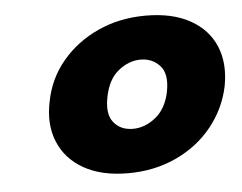

<svg xmlns="http://www.w3.org/2000/svg" viewBox="-37 -751 564 447"><g transform="rotate(-5 245.5 -528.0)"><path d="M78 -529Q88 -582 122 -622.5Q156 -663 206.5 -686Q257 -709 318 -709Q380 -709 421.5 -686Q463 -663 480 -622.5Q497 -582 487 -529Q476 -477 442.5 -435.5Q409 -394 358 -370.5Q307 -347 246 -347Q184 -347 142.5 -370.5Q101 -394 84 -435.5Q67 -477 78 -529ZM352 -528Q360 -569 342.5 -588.5Q325 -608 297 -608Q270 -608 245.5 -588.5Q221 -569 213 -528Q205 -489 221 -469Q237 -449 266 -449Q294 -449 319 -469Q344 -489 352 -528Z"/></g></svg>

Font: Albert Sans Black
Style: Italic
Weight: 900
Italic angle: -11.25°
Designer: Andreas Rasmussen
Foundry: a.Foundry
Version: Version 1.025